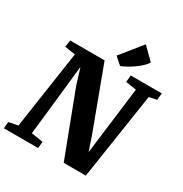

<svg xmlns="http://www.w3.org/2000/svg" viewBox="-234 -1148 1253 1314"><g transform="rotate(30 392.0 -491.5)"><path d="M-16.1 0H253.9L259.3 -51.8L166.5 -66.4L227.5 -626L265.6 -502L456.5 0H631.3L734.9 -680.7L794.9 -693.4L800.3 -747.1H555.2L549.8 -693.4L633.8 -680.7L567.4 -148.9L529.3 -261.2L348.1 -747.1H76.2L68.4 -693.4L151.4 -680.7L60.5 -66.4L-12.2 -51.8ZM459.5 -766.6C506.3 -784.2 603.5 -843.8 628.9 -893.1L537.6 -983.4L402.8 -816.4Z"/></g></svg>

Font: Merriweather
Style: Heavy Italic
Weight: 900
Italic angle: -7.5°
Designer: Eben Sorkin
Foundry: Eben Sorkin
Version: Version 1.001